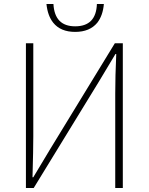

<svg xmlns="http://www.w3.org/2000/svg" viewBox="-20 -943 745 963"><path d="M110 -726H147V-259Q147 -194 143 -54H147L231 -194L556 -726H596V0H558V-473Q558 -559 563 -672H559L475 -532L149 0H110ZM247 -829Q219 -864 213 -923H248Q254 -811 357 -811Q462 -811 466 -923H501Q496 -865 468 -829Q430 -783 357 -783Q284 -783 247 -829Z"/></svg>

Font: Noto Sans CJK TC Thin
Style: Regular
Weight: 250
Designer: Ryoko NISHIZUKA ???? (kana & ideographs); Paul D. Hunt (Latin, Greek & Cyrillic); Wenlong ZHANG ??? (bopomofo); Sandoll 
Foundry: Adobe Systems Incorporated
Version: Version 1.004 January 19, 2016